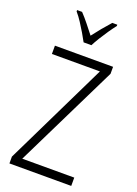

<svg xmlns="http://www.w3.org/2000/svg" viewBox="-175 -1016 776 1086"><g transform="rotate(20 213.5 -473.0)"><path d="M401 0H29V-41L332 -664H43V-714H393V-672L88 -50H401ZM189 -787Q178 -808 162 -835Q146 -862 128.5 -889Q111 -916 92 -938V-946H122Q144 -923 168 -893Q192 -863 213 -836Q236 -866 257 -891.5Q278 -917 304 -946H334V-938Q318 -918 299.5 -891Q281 -864 264 -836.5Q247 -809 236 -787Z"/></g></svg>

Font: Noto Sans Bengali Condensed Light
Style: Regular
Weight: 300
Width: 3
Designer: Jelle Bosma - Monotype Design Team
Foundry: Monotype Imaging Inc.
Version: Version 2.003